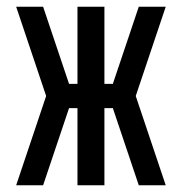

<svg xmlns="http://www.w3.org/2000/svg" viewBox="-20 -550 540 570"><path d="M28 0 117 -265 28 -530H108L185 -301H210V-530H290V-301H315L392 -530H472L383 -265L472 0H392L315 -229H290V0H210V-229H185L108 0Z"/></svg>

Font: Iosevka SS08
Style: Regular
Weight: 400
Monospace: yes
Designer: Belleve Invis
Foundry: Belleve Invis
Version: 2.1.0; ttfautohint (v1.8.2)